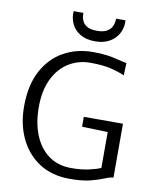

<svg xmlns="http://www.w3.org/2000/svg" viewBox="-103 -1045 909 1130"><g transform="rotate(10 352.0 -480.0)"><path d="M54 -366Q54 -493 100 -578.8Q146 -664.5 224 -707.8Q302 -751 398 -751Q451 -751 485.8 -745.8Q520.5 -740.5 547.2 -733.5Q574 -726.5 603 -721L600 -647Q568.5 -661.5 519.8 -673.8Q471 -686 393 -686Q323.5 -686 266 -650.8Q208.5 -615.5 174.2 -546.5Q140 -477.5 140 -376Q140 -283 169 -210.8Q198 -138.5 254 -97.2Q310 -56 391 -56Q450.5 -56 497.2 -66.8Q544 -77.5 565 -88V-302L411 -307V-366H645V-44Q624.5 -43 594.2 -30Q564 -17 515.5 -4.5Q467 8 392 8Q285.5 8 210 -41Q134.5 -90 94.2 -174.5Q54 -259 54 -366ZM399 -815Q345 -815 309.5 -836.2Q274 -857.5 257.5 -892.2Q241 -927 244 -968H302Q302 -958.5 304 -943.5Q306 -928.5 314.8 -913.5Q323.5 -898.5 343.5 -888.2Q363.5 -878 399 -878Q434.5 -878 454.5 -888.5Q474.5 -899 483.8 -914Q493 -929 495.5 -944Q498 -959 498 -968H554Q557 -927 539.5 -892.2Q522 -857.5 486.2 -836.2Q450.5 -815 399 -815Z"/></g></svg>

Font: Merriweather Sans Light
Style: Regular
Weight: 300
Designer: Eben Sorkin
Foundry: Eben Sorkin
Version: Version 2.001; ttfautohint (v1.8.3)